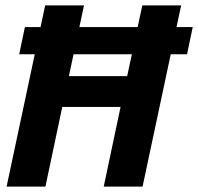

<svg xmlns="http://www.w3.org/2000/svg" viewBox="-20 -687 730 707"><path d="M424 -293.3H209.3L147.3 0H4.3L146.3 -667H289.3L233.7 -406.7H448.3L504 -667H647L505 0H362ZM50.7 -487.3 71.7 -587.3H689.7L668.7 -487.3Z"/></svg>

Font: Epunda Sans Light
Style: Italic
Weight: 300
Italic angle: -12.0243°
Designer: Simon Atzbach
Foundry: typofactur
Version: Version 2.204